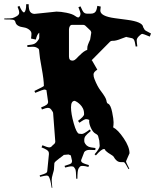

<svg xmlns="http://www.w3.org/2000/svg" viewBox="-60 -852 737 912"><path d="M202.6 -179.2 192.4 -314Q192.4 -316.9 190.4 -320.8L183.6 -331.1Q183.1 -331.5 181.6 -333.3Q180.2 -335 179.7 -335.4Q175.3 -339.8 167.2 -339.8Q159.2 -339.8 139.2 -332L135.3 -341.8Q155.8 -349.6 162.1 -355Q168.5 -360.4 168.5 -368.2L160.6 -423.8Q155.3 -426.8 150.4 -426.8Q145.5 -426.8 107.4 -411.1L103.5 -419.9Q148.4 -441.4 148.4 -443.8Q148.4 -472.7 137.9 -529.1Q127.4 -585.4 127 -601.3Q126.5 -617.2 122.6 -621.1H121.6Q111.8 -629.9 95.7 -629.9Q79.6 -629.9 70.3 -628.9L69.3 -637.2Q94.2 -639.6 103 -643.8Q111.8 -647.9 117.2 -655.8L124.5 -666Q126.5 -669.9 126.5 -672.9V-696.8Q115.7 -689 110.4 -664.1L87.4 -668.9Q89.4 -682.6 89.4 -692.6Q89.4 -702.6 78.4 -711.2Q67.4 -719.7 53.7 -721.7Q17.6 -726.1 13.2 -747.1Q11.2 -756.3 2.2 -758.1Q-6.8 -759.8 -39.6 -759.8V-764.2Q-9.8 -764.2 -1.7 -765.9Q6.3 -767.6 18.8 -774.7Q31.2 -781.7 31.2 -791.7Q31.2 -801.8 23.4 -819.8L32.2 -824.2Q45.4 -793 54.2 -793Q64.5 -798.3 64.5 -832H76.2Q76.2 -804.7 83.7 -795.4Q91.3 -786.1 104.5 -786.1L208.5 -796.9Q228.5 -796.9 256.1 -791.3Q283.7 -785.6 295.2 -777.3Q306.6 -769 311 -769Q315.4 -769 318.8 -774.4Q322.3 -779.8 322.3 -786.6Q322.3 -793.5 312.5 -817.9L322.3 -821.8Q332 -798.8 338.1 -793Q344.2 -787.1 354.5 -787.1H371.6Q391.6 -787.1 397.5 -803.2Q400.4 -811 402.3 -824.2L418.5 -820.8Q416.5 -805.2 416.5 -801.8Q416.5 -774.9 485.8 -765.6Q515.1 -761.7 544.4 -757.8Q615.2 -748.5 619.6 -725.1Q619.6 -722.2 621.6 -720.2L627.4 -710Q628.4 -707.5 657.2 -692.9L651.4 -678.2Q620.6 -690.9 617.2 -690.9H615.2Q610.8 -690.9 600.1 -680.4Q589.4 -669.9 589.4 -660.6Q589.4 -651.4 592.3 -631.8L584.5 -630.9Q580.6 -655.8 576.7 -662.6Q572.8 -669.4 565.4 -670.9L542.5 -675.8L539.6 -676.8Q526.9 -672.4 515.6 -668Q491.7 -658.2 477.5 -658.2H473.6Q466.3 -658.2 462.4 -653.8L373.5 -564L376.5 -565.9L402.3 -521Q384.3 -510.3 384.3 -498.5Q384.3 -486.8 388.7 -476.6Q402.3 -441.9 417.5 -421.9Q443.8 -387.7 445.6 -374Q447.3 -360.4 454.6 -358.9Q465.8 -353 472.7 -319.6Q479.5 -286.1 479.5 -271.5Q479.5 -256.8 477.5 -247.1Q500.5 -235.4 527.8 -194.8Q555.2 -154.3 555.2 -124L538.6 -85.9Q538.6 -80.6 554.2 -50.8L550.3 -48.8Q535.6 -76.2 532.2 -79.1Q528.8 -82 526.4 -82H513.2Q493.7 -82 479.5 -107.9Q479 -109.9 472.2 -114.3Q450.2 -127.4 441.4 -136.2Q439.9 -138.7 439 -141.4Q438 -144 433.6 -144Q421.9 -144 395.5 -113.8L389.2 -119.1Q413.6 -147 413.6 -159.2L411.6 -184.1L406.2 -205.1Q404.8 -211.4 393.3 -217.5Q381.8 -223.6 372.6 -242.9Q363.3 -262.2 363.3 -277.8L364.3 -282.2Q356.4 -286.1 348.6 -286.1Q340.8 -286.1 317.4 -269L310.5 -277.8Q339.4 -299.3 339.4 -309.1Q339.4 -318.8 337.9 -325.4Q336.4 -332 333.7 -337.4Q331.1 -342.8 327.6 -347.4Q324.2 -352.1 320.6 -355.5Q316.9 -358.9 313.2 -362.1Q309.6 -365.2 306.4 -367.2Q303.2 -369.1 300.5 -370.4Q297.9 -371.6 295.4 -373Q277.3 -373 277.3 -342.3Q277.3 -311.5 290.5 -265.4Q303.7 -219.2 315.4 -216.8H318.4Q321.3 -215.8 329.8 -215.8Q338.4 -215.8 366.2 -236.8L371.6 -230Q351.6 -213.9 345.9 -205.8Q340.3 -197.8 340.3 -188V-181.2Q340.3 -175.8 345.5 -168Q350.6 -160.2 359.6 -155.8Q368.7 -151.4 393.6 -148.9L392.6 -139.2Q382.3 -140.1 365.5 -140.1Q348.6 -140.1 340.3 -129.9L325.2 -90.8Q325.7 -85.4 327.1 -83Q331.5 -76.2 362.3 -67.9L360.4 -59.1Q341.3 -64 333.3 -64Q325.2 -64 322.3 -62.5Q318.4 -60.1 313 -51.3Q307.6 -42.5 307.6 -2.9H302.2Q301.3 -43 297.4 -49.1Q293.5 -55.2 292.5 -56.4Q291.5 -57.6 290.8 -58.3Q290 -59.1 289.1 -59.8Q288.1 -60.5 287.1 -61Q284.2 -62 277.8 -62Q271.5 -62 249.5 -56.2L246.6 -64Q276.9 -72.8 279.5 -77.6Q282.2 -82.5 282.2 -87.9L276.4 -113.8L265.6 -118.2L243.2 -116.2Q243.2 -115.2 221.4 -99.4Q199.7 -83.5 198.2 -77.1L196.3 -46.9Q196.3 -43.9 190.9 -25.9Q185.5 -7.8 185.5 2Q185.5 11.7 188.5 40H185.5Q179.7 0.5 172.4 -12.2Q168.5 -18.1 161.4 -18.1Q154.3 -18.1 130.4 -12.2L128.4 -19Q152.8 -25.9 158.7 -30Q164.6 -34.2 164.6 -41L172.4 -120.1Q172.4 -127 170.9 -130.9Q167 -140.6 137.2 -151.9L141.6 -162.1Q165 -151.9 173.8 -151.9Q182.6 -151.9 188.5 -160.2L199.2 -169.9Q202.6 -174.8 202.6 -179.2ZM267.6 -584Q267.6 -564 284.2 -564Q288.6 -564 294.4 -566.9L302.2 -573.2L317.4 -588.9H318.4Q337.4 -609.4 354.5 -615.2V-620.1Q354.5 -631.8 357.7 -639.4Q360.8 -647 362.3 -650.9L368.2 -664.1L373.5 -696.8Q373.5 -701.2 369.6 -707L344.2 -731Q339.8 -733.9 335.4 -733.9H282.2Q275.4 -733.9 271.5 -727.1Q267.6 -720.2 267.6 -711.9Z"/></svg>

Font: Eater
Style: Regular
Weight: 400
Version: Version 001.002